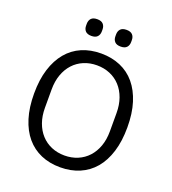

<svg xmlns="http://www.w3.org/2000/svg" viewBox="-159 -1013 1026 1145"><g transform="rotate(20 354.0 -441.0)"><path d="M354 12Q286 12 231.5 -11.5Q177 -35 138.5 -80.5Q100 -126 79 -193.5Q58 -261 58 -349Q58 -437 79 -504Q100 -571 138.5 -617Q177 -663 231.5 -686.5Q286 -710 354 -710Q421 -710 476 -686.5Q531 -663 569.5 -617Q608 -571 629 -504Q650 -437 650 -349Q650 -261 629 -193.5Q608 -126 569.5 -80.5Q531 -35 476 -11.5Q421 12 354 12ZM354 -63Q399 -63 437 -79Q475 -95 502.5 -125Q530 -155 545 -197Q560 -239 560 -291V-407Q560 -459 545 -501Q530 -543 502.5 -573Q475 -603 437 -619Q399 -635 354 -635Q309 -635 271 -619Q233 -603 205.5 -573Q178 -543 163 -501Q148 -459 148 -407V-291Q148 -239 163 -197Q178 -155 205.5 -125Q233 -95 271 -79Q309 -63 354 -63ZM261 -788Q235 -788 223 -801Q211 -814 211 -835V-847Q211 -868 223 -881Q235 -894 261 -894Q287 -894 299 -881Q311 -868 311 -847V-835Q311 -814 299 -801Q287 -788 261 -788ZM447 -788Q421 -788 409 -801Q397 -814 397 -835V-847Q397 -868 409 -881Q421 -894 447 -894Q473 -894 485 -881Q497 -868 497 -847V-835Q497 -814 485 -801Q473 -788 447 -788Z"/></g></svg>

Font: IBM Plex Sans
Style: Regular
Weight: 400
Designer: Mike Abbink, Paul van der Laan, Pieter van Rosmalen
Foundry: Bold Monday
Version: Version 3.005